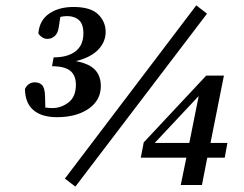

<svg xmlns="http://www.w3.org/2000/svg" viewBox="-20 -678 910 716"><path d="M261 18 222 -12 712 -658 752 -627ZM192 -241Q136 -241 105 -267Q74 -293 73 -346Q85 -371 110 -371Q127 -371 137 -360.5Q147 -350 148 -320L149 -277Q155 -276 162 -275.5Q169 -275 176 -275Q208 -275 235.5 -296Q263 -317 263 -362Q263 -397 242 -414Q221 -431 174 -431L180 -464Q232 -464 261.5 -486.5Q291 -509 291 -554Q291 -588 274.5 -603Q258 -618 230 -618Q219 -618 205 -615L199 -576Q196 -554 184 -543.5Q172 -533 157 -533Q146 -533 137 -539Q128 -545 123 -553Q127 -602 163 -627Q199 -652 254 -652Q318 -652 346 -624.5Q374 -597 374 -559Q374 -522 346.5 -493Q319 -464 263 -450Q312 -441 334 -418Q356 -395 356 -357Q356 -304 310.5 -272.5Q265 -241 192 -241ZM818 -90H753L733 12H654L675 -90H505L516 -147L749 -396H815L765 -145H828ZM557 -145H686L721 -320Z"/></svg>

Font: Source Serif Pro SemiBold
Style: Italic
Weight: 600
Italic angle: -12°
Designer: Frank Grießhammer
Foundry: Adobe Systems Incorporated
Version: Version 3.001;hotconv 1.0.111;makeotfexe 2.5.65597